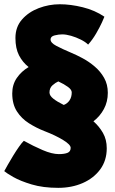

<svg xmlns="http://www.w3.org/2000/svg" viewBox="-20 -703 540 902"><path d="M481.5 -6.5Q481.5 51 450.8 92.8Q420 134.5 368.5 157Q317 179.5 253.5 179.5Q182.5 179.5 129 163.5Q75.5 147.5 42.8 128.8Q10 110 0 101Q5.5 90.5 16.8 70.8Q28 51 41.8 28.5Q55.5 6 69 -13.2Q82.5 -32.5 92 -41.5Q136 -17 180.2 2Q224.5 21 256.5 21Q282.5 21 297.2 15Q312 9 312 -8.5Q312 -23.5 276.5 -45.2Q241 -67 189 -87Q150.5 -102 115.8 -124Q81 -146 59.2 -180Q37.5 -214 37.5 -264Q37.5 -305.5 59 -336.8Q80.5 -368 114.5 -388Q86 -410.5 69.2 -443.2Q52.5 -476 52.5 -524.5Q52.5 -576 83.2 -611.2Q114 -646.5 162 -664.8Q210 -683 261 -683Q311.5 -683 368.5 -669Q425.5 -655 470.5 -624.5Q469.5 -620.5 459 -597.8Q448.5 -575 431.8 -546Q415 -517 394 -493.5Q381.5 -506 359.5 -517Q337.5 -528 314 -534.8Q290.5 -541.5 272.5 -541.5Q256 -541.5 236.8 -536.8Q217.5 -532 217.5 -517.5Q217.5 -502 244.2 -487.8Q271 -473.5 316 -454.5Q340 -444.5 369.2 -428.8Q398.5 -413 425.2 -390.2Q452 -367.5 469.2 -337Q486.5 -306.5 486.5 -267Q486.5 -225 468.2 -191Q450 -157 419 -133Q445.5 -110 463.5 -78.8Q481.5 -47.5 481.5 -6.5ZM212.5 -268.5Q212.5 -253.5 231 -239Q249.5 -224.5 279.5 -210Q296 -216 306.5 -231.2Q317 -246.5 317 -269Q317 -281.5 299.5 -294.5Q282 -307.5 254 -320.5Q241 -315 226.8 -302.5Q212.5 -290 212.5 -268.5Z"/></svg>

Font: Grandstander Black
Style: Regular
Weight: 900
Designer: Tyler Finck
Foundry: Etcetera Type Co
Version: Version 1.200; ttfautohint (v1.8.3)